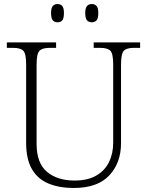

<svg xmlns="http://www.w3.org/2000/svg" viewBox="-20 -925 732 955"><path d="M347 10Q275 10 221.5 -12Q168 -34 139 -83.5Q110 -133 110 -215V-605Q110 -659 95.5 -673Q81 -687 45 -687H14V-714H259V-687H227Q191 -687 176.5 -672.5Q162 -658 162 -604V-210Q162 -114 213.5 -70.5Q265 -27 351 -27Q417 -27 459.5 -52Q502 -77 522.5 -119.5Q543 -162 543 -215V-605Q543 -659 528.5 -673Q514 -687 478 -687H446V-714H677V-687H646Q610 -687 596 -672.5Q582 -658 582 -604V-213Q582 -115 523.5 -52.5Q465 10 347 10ZM437 -814Q422 -814 413 -823.5Q404 -833 404 -860Q404 -886 413 -895.5Q422 -905 437 -905Q451 -905 460 -895.5Q469 -886 469 -860Q469 -833 460 -823.5Q451 -814 437 -814ZM266 -814Q252 -814 243 -823.5Q234 -833 234 -860Q234 -886 243 -895.5Q252 -905 266 -905Q281 -905 289.5 -895.5Q298 -886 298 -860Q298 -833 289.5 -823.5Q281 -814 266 -814Z"/></svg>

Font: Noto Serif Tibetan ExtraLight
Style: Regular
Weight: 200
Designer: Monotype Design Team
Foundry: Monotype Imaging Inc.
Version: Version 2.103; ttfautohint (v1.8.4.7-5d5b)